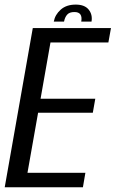

<svg xmlns="http://www.w3.org/2000/svg" viewBox="-41 -794 490 814"><path d="M-21 0 98 -675H429.5L418.5 -614H173L131 -375.5H363L352.5 -316H120.5L75.5 -61.5H321L310.5 0ZM280 -774.5Q318 -774.5 335 -753.2Q352 -732 347 -702.5H303.5Q310.5 -743 274.5 -743Q253.5 -743 243.8 -732Q234 -721 230.5 -702.5H187Q192.5 -732 216.5 -753.2Q240.5 -774.5 280 -774.5Z"/></svg>

Font: Anybody
Style: Italic
Weight: 400
Italic angle: -10°
Designer: Tyler Finck
Foundry: Etcetera Type Company
Version: Version 1.010; ttfautohint (v1.8.3) -l 8 -r 50 -G 200 -x 14 